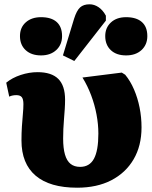

<svg xmlns="http://www.w3.org/2000/svg" viewBox="-20 -861 710 894"><path d="M339 13Q212 13 146 -43Q80 -99 80 -207Q80 -242 82 -272.5Q84 -303 86.5 -329.5Q89 -356 89 -376Q89 -399 81.5 -408.5Q74 -418 56 -418Q48 -418 39.5 -416.5Q31 -415 23 -411L9 -476Q37 -499 76.5 -512Q116 -525 155 -525Q220 -525 251.5 -493.5Q283 -462 283 -397Q283 -376 281.5 -353Q280 -330 278 -306.5Q276 -283 275 -260.5Q274 -238 274 -216Q274 -171 282.5 -141.5Q291 -112 308.5 -98Q326 -84 353 -84Q397 -84 417.5 -122Q438 -160 438 -239Q438 -282 429.5 -327.5Q421 -373 404.5 -417Q388 -461 364 -500L547 -523L563 -513Q587 -484 604 -444.5Q621 -405 630 -360Q639 -315 639 -268Q639 -182 602 -119Q565 -56 498 -21.5Q431 13 339 13ZM326 -577 273 -603 325 -774Q337 -812 353 -826.5Q369 -841 397 -841Q419 -841 439 -827.5Q459 -814 473 -788V-765ZM171 -603Q126 -603 99.5 -627.5Q73 -652 73 -693Q73 -733 100 -757Q127 -781 171 -781Q219 -781 244 -758.5Q269 -736 269 -693Q269 -653 242 -628Q215 -603 171 -603ZM567 -603Q522 -603 496 -627.5Q470 -652 470 -693Q470 -732 496.5 -756.5Q523 -781 567 -781Q615 -781 640.5 -758.5Q666 -736 666 -693Q666 -653 639 -628Q612 -603 567 -603Z"/></svg>

Font: Literata 18pt ExtraBold
Style: Regular
Weight: 800
Designer: Latin by Veronika Burian and Jose Scaglione. Greek by Irene Vlachou. Cyrillic by Vera Evstafieva.
Foundry: TypeTogether
Version: Version 3.103;gftools[0.9.29]